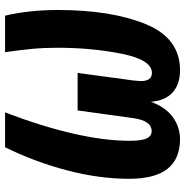

<svg xmlns="http://www.w3.org/2000/svg" viewBox="-6 -728 749 778"><g transform="rotate(-90 369.0 -338.5)"><path d="M34 -191Q34 -312 68.5 -443Q103 -574 162 -693H303Q188 -390 188 -188Q188 -140 197.5 -119.5Q207 -99 227 -99Q270 -99 280 -175L311 -399H463L432 -170Q430 -150 430 -143Q430 -98 463 -98Q516 -98 540.5 -219.5Q565 -341 565 -481Q565 -535 560.5 -583Q556 -631 547 -693H695Q718 -596 718 -479Q718 -263 661 -123.5Q604 16 474 16Q418 16 384.5 -13.5Q351 -43 346 -102Q324 -42 283.5 -13Q243 16 195 16Q115 16 74.5 -34.5Q34 -85 34 -191Z"/></g></svg>

Font: Fira Sans Extra Condensed
Style: Bold Italic
Weight: 700
Width: 3
Italic angle: -8°
Designer: Carrois Corporate & Edenspiekermann AG
Foundry: Carrois Corporate GbR & Edenspiekermann AG
Version: Version 4.203